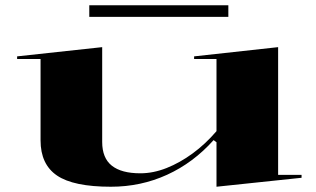

<svg xmlns="http://www.w3.org/2000/svg" viewBox="-20 -694 1198 729"><path d="M401 15Q259 15 196.5 -27.5Q134 -70 134 -161V-470H45V-480L368 -515V-155Q368 -94 404.5 -65Q441 -36 513 -36Q562 -36 612.5 -56Q663 -76 711.5 -111.5Q760 -147 802 -196V-470H717V-480L1036 -515V-30H1125V-19L802 15V-154L791 -162Q714 -76 614.5 -30.5Q515 15 401 15ZM319 -630V-674H847V-630Z"/></svg>

Font: Kalnia Expanded
Style: Regular
Weight: 400
Width: 7
Designer: Frida Medrano
Foundry: Frida Medrano
Version: Version 1.105